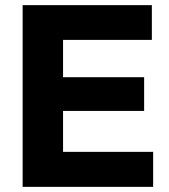

<svg xmlns="http://www.w3.org/2000/svg" viewBox="-20 -726 655 746"><path d="M68 0H575V-136H225V-295H540V-426H225V-571H570V-706H68Z"/></svg>

Font: MV Cash
Style: Bold
Weight: 700
Designer: Rodrigo Fuenzalida
Foundry: fragTYPE
Version: Version 1.100;Glyphs 3.1.2 (3151)